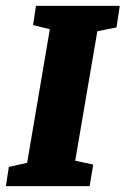

<svg xmlns="http://www.w3.org/2000/svg" viewBox="-39 -631 426 651"><path d="M291 -525 216 -86 277 -73 265 0H-19L-9 -65L53 -79L130 -532L73 -546L83 -611H367L356 -538Z"/></svg>

Font: Grenze ExtraBold
Style: Italic
Weight: 800
Italic angle: -10°
Designer: Renata Polastri
Foundry: Omnibus-Type
Version: Version 1.002; ttfautohint (v1.8)